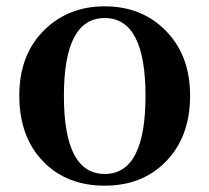

<svg xmlns="http://www.w3.org/2000/svg" viewBox="-20 -571 661 607"><path d="M118 -59Q41 -137 41 -269Q41 -399 121 -477Q197 -551 311 -551Q425 -551 500 -478Q581 -399 581 -269Q581 -137 503 -59Q429 16 311 16Q192 16 118 -59ZM440 -268Q440 -514 311 -514Q182 -514 182 -268Q182 -21 311 -21Q440 -21 440 -268Z"/></svg>

Font: Source Han Serif SC
Style: Bold
Weight: 700
Designer: Ryoko NISHIZUKA  (kana & ideographs); Frank Grießhammer (Latin, Greek & Cyrillic); Wenlong ZHANG  (bopomofo); Sandoll Co
Foundry: Adobe Systems Incorporated
Version: Version 1.001 October 20, 2017